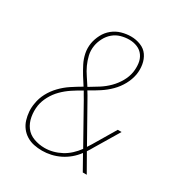

<svg xmlns="http://www.w3.org/2000/svg" viewBox="-175 -870 950 1005"><g transform="rotate(30 300.0 -367.5)"><path d="M222 8Q196 8 172 3Q148 -2 127.5 -14.5Q107 -27 92.5 -46Q78 -65 71 -88Q64 -111 62 -136Q60 -161 65 -187Q70 -220 86.5 -251Q103 -282 128 -308Q153 -334 182.5 -353.5Q212 -373 243 -391Q227 -415 212 -439.5Q197 -464 183.5 -490.5Q170 -517 164 -546.5Q158 -576 163 -607Q168 -635 182 -662Q196 -689 219.5 -708Q243 -727 271.5 -735Q300 -743 328 -743Q358 -743 386 -732Q414 -721 430 -698Q446 -675 451 -645Q456 -615 451 -585Q445 -552 428 -521Q411 -490 386 -465Q361 -440 331 -420.5Q301 -401 270 -384Q277 -373 283.5 -362Q290 -351 296 -340L416 -127Q420 -133 424 -139.5Q428 -146 432 -152L511 -285H534L449 -143Q444 -134 438.5 -125Q433 -116 427 -107L488 0H464L414 -89Q397 -66 375 -47.5Q353 -29 327.5 -16.5Q302 -4 275 2Q248 8 222 8ZM261 -400Q290 -417 317.5 -434.5Q345 -452 368.5 -475.5Q392 -499 408.5 -528Q425 -557 430 -587Q434 -613 431 -639Q428 -665 414 -685Q400 -705 377 -714.5Q354 -724 328 -724Q303 -724 278 -717Q253 -710 233 -693Q213 -676 200.5 -652Q188 -628 184 -604Q179 -574 185.5 -546.5Q192 -519 203.5 -494Q215 -469 230.5 -446.5Q246 -424 261 -400ZM226 -11Q251 -11 276 -17.5Q301 -24 324.5 -36.5Q348 -49 368 -67.5Q388 -86 404 -108L279 -331Q272 -342 266 -353Q260 -364 254 -374Q225 -358 197 -339.5Q169 -321 145.5 -297.5Q122 -274 106 -244.5Q90 -215 85 -185Q80 -151 86 -117.5Q92 -84 110.5 -59Q129 -34 160.5 -22.5Q192 -11 226 -11Z"/></g></svg>

Font: Iosevka Thin Extended Oblique
Style: Regular
Weight: 100
Width: 7
Italic angle: -9°
Monospace: yes
Designer: Belleve Invis
Foundry: Belleve Invis
Version: Version 32.5.0; ttfautohint (v1.8.4)